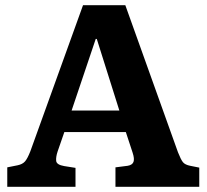

<svg xmlns="http://www.w3.org/2000/svg" viewBox="-20 -720 796 740"><path d="M8 0V-75L48 -83Q67 -87 76.5 -98Q86 -109 97 -137L300 -700H463L666 -133Q677 -105 685 -95Q693 -85 713 -81L748 -74V0H425V-75L472 -81Q490 -84 494.5 -96Q499 -108 491 -132L465 -211H228L202 -136Q195 -115 196.5 -100Q198 -85 227 -80L271 -73V0ZM256 -294H440L353 -570H349Z"/></svg>

Font: Literata
Style: Bold
Weight: 700
Designer: Latin by Veronika Burian and Jose Scaglione. Greek by Irene Vlachou. Cyrillic by Vera Evstafieva.
Foundry: TypeTogether
Version: Version 3.103; ttfautohint (v1.8.4.7-5d5b);gftools[0.9.29]